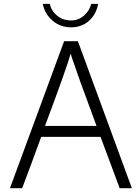

<svg xmlns="http://www.w3.org/2000/svg" viewBox="-20 -986 734 1006"><path d="M315.9 -770H388.2L670.9 0H606.9L506.8 -269H195.8Q144.5 -127.4 96.2 0H32.2ZM350.1 -705.1Q334 -642.6 215.8 -326.2H485.8Q434.6 -463.4 400.6 -558.1Q366.7 -652.8 358.4 -678.7ZM353 -842.8Q296.4 -842.8 255.6 -877.7Q214.8 -912.6 204.1 -965.8H241.2Q248 -929.7 278.8 -904.3Q309.6 -878.9 353 -878.9Q391.1 -878.9 420.2 -904.5Q449.2 -930.2 458 -965.8H494.1Q484.9 -911.6 446.5 -877.2Q408.2 -842.8 353 -842.8ZM204.1 -965.8Z"/></svg>

Font: Junction Light
Style: Regular
Weight: 300
Designer: Caroline Hadilaksono
Foundry: Caroline Hadilaksono
Version: Version 1.002